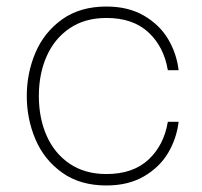

<svg xmlns="http://www.w3.org/2000/svg" viewBox="-20 -562 619 588"><path d="M62 -268Q62 -338 88.5 -400.5Q115 -463 170 -502.5Q225 -542 306 -542Q373 -542 421 -514Q469 -486 495 -442Q521 -398 527 -347H494Q482 -419 434.5 -463Q387 -507 306 -507Q240 -507 193.5 -475.5Q147 -444 123 -390Q99 -336 99 -268Q99 -200 123 -146Q147 -92 193.5 -60.5Q240 -29 306 -29Q387 -29 434.5 -73Q482 -117 494 -189H527Q521 -138 495 -94Q469 -50 421 -22Q373 6 306 6Q225 6 170 -33.5Q115 -73 88.5 -135.5Q62 -198 62 -268Z"/></svg>

Font: Be Vietnam Thin
Style: Regular
Weight: 100
Designer: Gabriel Lam
Foundry: TypeRant
Version: Version 4.000